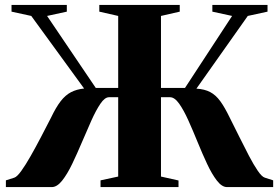

<svg xmlns="http://www.w3.org/2000/svg" viewBox="-20 -763 1138 783"><path d="M4 0V-27.5L38.5 -38.5Q49.5 -42 67 -66.2Q84.5 -90.5 105.2 -127Q126 -163.5 147.5 -204.8Q169 -246 188 -283Q208 -325 227.2 -350Q246.5 -375 269.5 -387Q292.5 -399 323 -402L107.5 -698L27 -715.5V-743H252.5V-715.5L172 -698L370.5 -404.5H462V-698L385 -715.5V-743H713V-715.5L636.5 -698V-404.5H734.5L926.5 -698L846 -715.5V-743H1071V-715.5L990.5 -698L781 -401.5Q814.5 -399.5 837.2 -387.5Q860 -375.5 878.2 -350.5Q896.5 -325.5 917 -283Q936 -245.5 956.2 -204.5Q976.5 -163.5 995.5 -127.2Q1014.5 -91 1031.2 -66.5Q1048 -42 1060 -38.5L1094 -27.5V0H906Q885 0 864.5 -26.5Q844 -53 824.5 -94.8Q805 -136.5 786 -183.2Q767 -230 748.2 -271.8Q729.5 -313.5 710.8 -340Q692 -366.5 673.5 -366.5H636.5V-43L708 -27V0H390V-27.5L462 -43V-366.5H424.5Q407.5 -366.5 389.5 -340Q371.5 -313.5 352.8 -271.8Q334 -230 314.2 -183.2Q294.5 -136.5 274.5 -94.8Q254.5 -53 233.5 -26.5Q212.5 0 191 0Z"/></svg>

Font: Merriweather 120pt ExtraBold
Style: Regular
Weight: 800
Version: Version 2.100